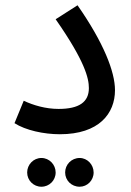

<svg xmlns="http://www.w3.org/2000/svg" viewBox="-20 -504 497 728"><path d="M35 -37C77 -10 146 5 207 5C356 5 416 -74 416 -162C416 -232 373 -342 274 -484L191 -431C302 -272 317 -207 317 -170C317 -117 280 -91 202 -91C153 -91 106 -105 70 -122ZM282 204C311 204 335 180 335 150C335 120 311 95 282 95C251 95 227 120 227 150C227 180 251 204 282 204ZM137 204C167 204 191 180 191 150C191 120 167 95 137 95C107 95 83 120 83 150C83 180 107 204 137 204Z"/></svg>

Font: Noto Sans Arabic SemCond Med
Style: Regular
Weight: 500
Width: 4
Designer: Monotype Design Team, Nadine Chahine, Nizar Qandah and Khaled Hosny
Foundry: Monotype Imaging Inc.
Version: Version 2.012